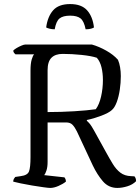

<svg xmlns="http://www.w3.org/2000/svg" viewBox="-20 -924 689 944"><path d="M227 0Q218 0 193 -3.5Q168 -7 137.5 -12Q107 -17 81.5 -22.5Q56 -28 45 -31Q45 -39 48.5 -45Q52 -51 55 -54L82 -58Q115 -62 122.5 -81Q130 -100 130 -152V-577Q130 -612 136 -632Q142 -652 148 -657H56Q53 -659 49.5 -663.5Q46 -668 45 -675Q50 -681 62 -688Q74 -695 86 -700Q98 -705 104 -705H432Q467 -695 502.5 -675Q538 -655 560 -630Q567 -614 570.5 -593Q574 -572 574 -550Q574 -517 569 -483Q564 -449 554 -422Q544 -395 530 -383Q515 -369 478 -355Q441 -341 407 -334V-330Q416 -322 422.5 -314Q429 -306 442 -283L500 -178Q518 -145 534.5 -118Q551 -91 572 -75Q593 -59 624 -58L641 -57Q644 -54 646.5 -48Q649 -42 649 -33Q632 -16 606 -8Q580 0 557 0Q514 0 486 -32.5Q458 -65 436 -111L358 -278Q347 -300 336 -311Q325 -322 305 -322H214V-128Q214 -103 208.5 -86Q203 -69 197 -63L297 -52Q299 -50 301.5 -44.5Q304 -39 304 -31Q289 -19 267 -9.5Q245 0 227 0ZM214 -373Q280 -373 345 -377Q410 -381 451 -387Q468 -410 477 -449.5Q486 -489 486 -531Q486 -564 479 -593Q472 -622 456 -640Q429 -649 381 -654Q333 -659 288 -659Q252 -659 233 -640Q214 -621 214 -579ZM325 -904Q381 -904 408.5 -873Q436 -842 442 -789Q438 -786 427.5 -783Q417 -780 401 -780Q393 -820 376 -833.5Q359 -847 325 -847Q290 -847 273 -833.5Q256 -820 249 -780Q235 -780 223.5 -783Q212 -786 207 -789Q214 -842 241 -873Q268 -904 325 -904Z"/></svg>

Font: Texturina 72pt
Style: Regular
Weight: 400
Designer: Guillermo Torres Carreño
Foundry: Omnibus-Type
Version: Version 1.002; ttfautohint (v1.8.3)